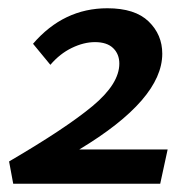

<svg xmlns="http://www.w3.org/2000/svg" viewBox="-20 -445 467 465"><path d="M386 -83 368 0H12L2 -54Q139 -134 204 -188Q269 -242 269 -291Q269 -314 254 -328.5Q239 -343 210 -343Q183 -343 154 -329Q125 -315 102 -288L60 -339Q134 -425 240 -425Q307 -425 340 -393Q373 -361 373 -315Q373 -204 172 -83Z"/></svg>

Font: Ysabeau Semibold
Style: Italic
Weight: 600
Italic angle: -12°
Designer: Christian Thalmann (Catharsis Fonts)
Version: Version 0.003